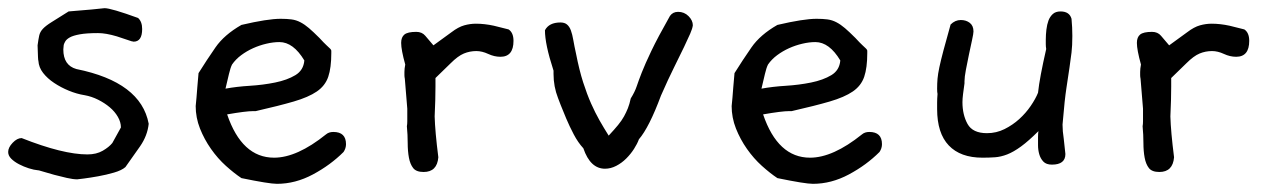

<svg xmlns="http://www.w3.org/2000/svg" viewBox="-30 -412 3105 470"><path d="M334 -109Q331 -80 313 -54L277 -3Q268 5 249 10.5Q230 16 210.5 19.5Q191 23 175.5 25Q160 27 159 27Q149 27 133.5 23.5Q118 20 103 16Q88 12 77 8.5Q66 5 65 5H64Q53 4 40.5 0Q28 -4 16.5 -10Q5 -16 -2.5 -23.5Q-10 -31 -10 -40Q-10 -51 1 -62.5Q12 -74 23 -74Q124 -34 184 -34Q206 -34 221.5 -43Q237 -52 245 -62L266 -100Q266 -113 258.5 -126Q251 -139 238.5 -149.5Q226 -160 210 -168Q194 -176 177 -179Q158 -182 138.5 -190Q119 -198 102.5 -209Q86 -220 75.5 -233.5Q65 -247 64 -263Q63 -263 62 -301Q64 -316 66 -325Q68 -334 75 -341.5Q82 -349 96.5 -358Q111 -367 138 -384Q146 -385 167.5 -386.5Q189 -388 226 -392Q242 -392 308 -368Q318 -359 318 -341Q318 -310 297 -310Q296 -310 295 -310.5Q294 -311 292 -311L256 -323Q229 -331 210 -331Q182 -331 165.5 -328Q149 -325 141 -320.5Q133 -316 130 -311Q127 -306 126 -302Q126 -299 125.5 -296.5Q125 -294 125 -291Q125 -252 157 -243Q315 -211 334 -109Z M811 -40Q779 -8 736 15Q693 38 648 38Q629 38 561 24Q543 12 523 -6Q503 -24 486.5 -47.5Q470 -71 459.5 -97.5Q449 -124 449 -153V-152Q450 -161 451 -173Q452 -184 453 -198.5Q454 -213 456 -233Q476 -265 497.5 -296Q519 -327 561 -351Q625 -366 657 -366Q672 -366 683.5 -364.5Q695 -363 705.5 -357.5Q716 -352 726.5 -343Q737 -334 752 -319Q763 -307 769 -301.5Q775 -296 778 -293Q781 -290 781 -288Q781 -286 781 -282Q781 -246 773.5 -224Q766 -202 745.5 -188Q725 -174 689 -163.5Q653 -153 596 -140H590Q572 -140 526 -132Q562 -26 641 -26Q697 -26 768 -83Q775 -89 786 -89Q817 -89 817 -59Q817 -49 811 -40ZM715 -264Q688 -309 654 -309Q639 -309 622 -305Q605 -301 589.5 -294Q574 -287 560.5 -277Q547 -267 538 -254Q534 -246 530.5 -231Q527 -216 522 -195Q549 -200 581.5 -202Q614 -204 643.5 -210Q673 -216 693 -228Q713 -240 715 -264Z M1215 -340Q1227 -332 1227 -312Q1227 -273 1195 -273Q1180 -273 1165 -280Q1150 -287 1136 -287Q1120 -287 1105.5 -281Q1091 -275 1073 -257L1036 -221V-200Q1036 -185 1035.5 -166.5Q1035 -148 1034 -127Q1035 -90 1043 -27Q1040 9 1007 9Q989 9 981.5 -0.5Q974 -10 971 -26Q968 -42 968 -62Q968 -82 966 -103Q967 -108 967 -115Q967 -122 967 -130V-146L961 -219Q960 -224 960 -228Q960 -232 960 -236Q960 -244 962 -254Q952 -290 952 -307Q952 -321 960 -327.5Q968 -334 989 -334Q1003 -334 1011 -324.5Q1019 -315 1031 -301L1075 -333Q1092 -346 1106.5 -350Q1121 -354 1135 -354Q1156 -354 1179 -349Z M1666 -350Q1665 -342 1659.5 -329.5Q1654 -317 1644.5 -297Q1635 -277 1620.5 -248Q1606 -219 1588 -178Q1559 -100 1534 -71Q1530 -60 1522 -47.5Q1514 -35 1503 -24Q1492 -13 1478.5 -6Q1465 1 1451 1Q1415 1 1398 -49Q1385 -63 1374.5 -83Q1364 -103 1356 -122Q1348 -141 1342.5 -155Q1337 -169 1336 -172Q1325 -200 1325 -231V-239Q1314 -273 1309 -297Q1304 -321 1304 -338Q1314 -357 1342 -357Q1352 -357 1358 -352Q1364 -347 1367.5 -337.5Q1371 -328 1373.5 -313.5Q1376 -299 1380 -281Q1388 -240 1397.5 -210.5Q1407 -181 1417 -158.5Q1427 -136 1437.5 -117.5Q1448 -99 1460 -80Q1474 -95 1483 -106Q1492 -117 1497.5 -127Q1503 -137 1507 -147Q1511 -157 1514 -171Q1524 -187 1528.5 -200.5Q1533 -214 1541 -234.5Q1549 -255 1564.5 -287.5Q1580 -320 1610 -373Q1617 -383 1630 -383Q1645 -383 1655.5 -372.5Q1666 -362 1666 -350Z M2123 -40Q2091 -8 2048 15Q2005 38 1960 38Q1941 38 1873 24Q1855 12 1835 -6Q1815 -24 1798.5 -47.5Q1782 -71 1771.5 -97.5Q1761 -124 1761 -153V-152Q1762 -161 1763 -173Q1764 -184 1765 -198.5Q1766 -213 1768 -233Q1788 -265 1809.5 -296Q1831 -327 1873 -351Q1937 -366 1969 -366Q1984 -366 1995.5 -364.5Q2007 -363 2017.5 -357.5Q2028 -352 2038.5 -343Q2049 -334 2064 -319Q2075 -307 2081 -301.5Q2087 -296 2090 -293Q2093 -290 2093 -288Q2093 -286 2093 -282Q2093 -246 2085.5 -224Q2078 -202 2057.5 -188Q2037 -174 2001 -163.5Q1965 -153 1908 -140H1902Q1884 -140 1838 -132Q1874 -26 1953 -26Q2009 -26 2080 -83Q2087 -89 2098 -89Q2129 -89 2129 -59Q2129 -49 2123 -40ZM2027 -264Q2000 -309 1966 -309Q1951 -309 1934 -305Q1917 -301 1901.5 -294Q1886 -287 1872.5 -277Q1859 -267 1850 -254Q1846 -246 1842.5 -231Q1839 -216 1834 -195Q1861 -200 1893.5 -202Q1926 -204 1955.5 -210Q1985 -216 2005 -228Q2025 -240 2027 -264Z M2593 -366Q2594 -355 2594.5 -345Q2595 -335 2595 -324Q2595 -300 2593 -283.5Q2591 -267 2588 -246.5Q2585 -226 2580.5 -196.5Q2576 -167 2572 -118Q2572 -115 2571.5 -112.5Q2571 -110 2571 -107Q2571 -91 2574 -72L2578 -35Q2578 -9 2545 -9Q2531 -9 2524 -16.5Q2517 -24 2514 -34.5Q2511 -45 2511 -56.5Q2511 -68 2511 -76Q2511 -86 2512 -91Q2488 -67 2469.5 -53.5Q2451 -40 2435.5 -34Q2420 -28 2405.5 -27Q2391 -26 2375 -26Q2321 -26 2292.5 -56Q2264 -86 2264 -145Q2264 -152 2264 -161Q2264 -170 2265 -182Q2264 -186 2264 -195Q2264 -208 2265 -219.5Q2266 -231 2269.5 -247.5Q2273 -264 2279.5 -288.5Q2286 -313 2297 -352Q2308 -363 2322 -363Q2335 -363 2344 -356Q2353 -349 2353 -335Q2353 -330 2349.5 -314Q2346 -298 2342 -279Q2338 -260 2334.5 -241.5Q2331 -223 2331 -213V-208Q2329 -194 2327.5 -182Q2326 -170 2326 -162Q2326 -131 2338.5 -108.5Q2351 -86 2386 -86Q2409 -86 2429 -96Q2449 -106 2465 -120.5Q2481 -135 2493 -152.5Q2505 -170 2511 -185Q2513 -204 2518 -230.5Q2523 -257 2531 -292Q2530 -298 2530 -304Q2530 -310 2530 -315Q2530 -327 2531.5 -339.5Q2533 -352 2536.5 -361.5Q2540 -371 2547 -377.5Q2554 -384 2566 -384Q2588 -384 2593 -366Z M3016 -340Q3028 -332 3028 -312Q3028 -273 2996 -273Q2981 -273 2966 -280Q2951 -287 2937 -287Q2921 -287 2906.5 -281Q2892 -275 2874 -257L2837 -221V-200Q2837 -185 2836.5 -166.5Q2836 -148 2835 -127Q2836 -90 2844 -27Q2841 9 2808 9Q2790 9 2782.5 -0.5Q2775 -10 2772 -26Q2769 -42 2769 -62Q2769 -82 2767 -103Q2768 -108 2768 -115Q2768 -122 2768 -130V-146L2762 -219Q2761 -224 2761 -228Q2761 -232 2761 -236Q2761 -244 2763 -254Q2753 -290 2753 -307Q2753 -321 2761 -327.5Q2769 -334 2790 -334Q2804 -334 2812 -324.5Q2820 -315 2832 -301L2876 -333Q2893 -346 2907.5 -350Q2922 -354 2936 -354Q2957 -354 2980 -349Z"/></svg>

Font: Gaegu
Style: Regular
Weight: 400
Designer: JIKJI
Foundry: JIKJI
Version: Version 1.00